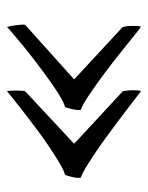

<svg xmlns="http://www.w3.org/2000/svg" viewBox="43 -506 423 549"><g transform="rotate(90 254.5 -231.5)"><path d="M488 -251Q489 -248 488.5 -241.5Q488 -235 486.5 -228Q485 -221 483 -214.5Q481 -208 480 -206Q468 -203 446 -190Q424 -177 398 -159.5Q372 -142 345.5 -122Q319 -102 296.5 -84.5Q274 -67 258.5 -54.5Q243 -42 241 -40Q240 -43 239.5 -50.5Q239 -58 239 -66.5Q239 -75 239.5 -82Q240 -89 241 -92L390 -231V-233L241 -371Q240 -375 239 -383Q238 -391 238 -399Q238 -407 238.5 -414Q239 -421 241 -423Q245 -420 261 -407.5Q277 -395 299.5 -378Q322 -361 349.5 -340.5Q377 -320 403 -302Q429 -284 451.5 -270Q474 -256 488 -251ZM294 -251Q295 -248 294.5 -241.5Q294 -235 292.5 -228Q291 -221 289 -214.5Q287 -208 286 -206Q274 -203 253.5 -190.5Q233 -178 208.5 -160.5Q184 -143 158.5 -123.5Q133 -104 111.5 -86.5Q90 -69 75 -56Q60 -43 57 -40Q56 -43 54.5 -50.5Q53 -58 52 -66.5Q51 -75 50.5 -82Q50 -89 51 -92L206 -231V-233L57 -371Q56 -375 55 -383Q54 -391 54 -399Q54 -407 54.5 -414Q55 -421 57 -423Q60 -421 74.5 -409.5Q89 -398 110.5 -380.5Q132 -363 158.5 -342.5Q185 -322 210.5 -303.5Q236 -285 258 -270.5Q280 -256 294 -251Z"/></g></svg>

Font: Lusitana
Style: Regular
Weight: 400
Designer: Ana Paula Megda
Foundry: Ana Paula Megda
Version: Version 1.000; ttfautohint (v1.1) -l 8 -r 50 -G 200 -x 14 -D